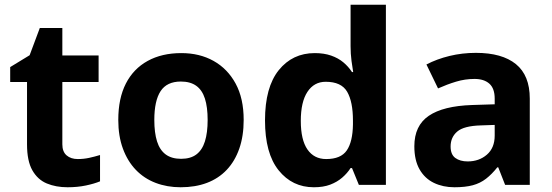

<svg xmlns="http://www.w3.org/2000/svg" viewBox="-20 -780 2330 810"><path d="M308 -109Q333 -109 356 -114Q379 -119 402 -126V-15Q378 -5 342.5 2.5Q307 10 265 10Q216 10 177.5 -6Q139 -22 116.5 -61.5Q94 -101 94 -171V-434H23V-497L105 -547L148 -662H243V-546H396V-434H243V-171Q243 -140 261 -124.5Q279 -109 308 -109Z M1008 -274Q1008 -206 989.5 -153Q971 -100 936.5 -63.5Q902 -27 853 -8.5Q804 10 742 10Q685 10 636.5 -8.5Q588 -27 553 -63.5Q518 -100 498.5 -153Q479 -206 479 -274Q479 -365 511 -427.5Q543 -490 603 -523Q663 -556 745 -556Q822 -556 881 -523Q940 -490 974 -427.5Q1008 -365 1008 -274ZM631 -274Q631 -220 642.5 -183.5Q654 -147 679 -128.5Q704 -110 744 -110Q784 -110 808.5 -128.5Q833 -147 844.5 -183.5Q856 -220 856 -274Q856 -328 844.5 -364Q833 -400 808 -418Q783 -436 743 -436Q684 -436 657.5 -395.5Q631 -355 631 -274Z M1304 10Q1213 10 1155.5 -61.5Q1098 -133 1098 -272Q1098 -412 1156 -484Q1214 -556 1308 -556Q1347 -556 1377 -545.5Q1407 -535 1428.5 -517Q1450 -499 1465 -476H1470Q1467 -492 1463 -522.5Q1459 -553 1459 -585V-760H1608V0H1494L1465 -71H1459Q1445 -49 1423.5 -30.5Q1402 -12 1373 -1Q1344 10 1304 10ZM1356 -109Q1418 -109 1443 -145.5Q1468 -182 1469 -255V-271Q1469 -351 1444.5 -393Q1420 -435 1354 -435Q1305 -435 1277 -392.5Q1249 -350 1249 -270Q1249 -190 1277 -149.5Q1305 -109 1356 -109Z M1988 -557Q2098 -557 2156.5 -509.5Q2215 -462 2215 -364V0H2111L2082 -74H2078Q2055 -45 2030.5 -26Q2006 -7 1974.5 1.5Q1943 10 1897 10Q1849 10 1810.5 -8.5Q1772 -27 1750 -65.5Q1728 -104 1728 -163Q1728 -250 1789 -291.5Q1850 -333 1972 -337L2067 -340V-364Q2067 -407 2044.5 -427Q2022 -447 1982 -447Q1942 -447 1904 -435.5Q1866 -424 1828 -407L1779 -508Q1823 -531 1876.5 -544Q1930 -557 1988 -557ZM2009 -251Q1937 -249 1909 -225Q1881 -201 1881 -162Q1881 -128 1901 -113.5Q1921 -99 1953 -99Q2001 -99 2034 -127.5Q2067 -156 2067 -208V-253Z"/></svg>

Font: Noto Sans Thai
Style: Bold
Weight: 700
Designer: Monotype Design Team
Foundry: Monotype Imaging Inc.
Version: Version 2.001